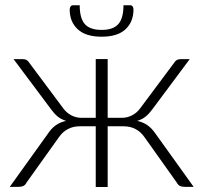

<svg xmlns="http://www.w3.org/2000/svg" viewBox="-20 -728 792 748"><path d="M18 0ZM226 -306.5Q238.5 -289 257.2 -279Q276 -269 297 -269H353V-498H399.5V-269H455Q476 -269 495 -279Q514 -289 526.5 -306.5L658.5 -483.5Q666.5 -497.5 682.5 -497.5H719L573 -301.5Q561.5 -285.5 547.8 -274.2Q534 -263 514.5 -257Q538 -252 555 -239.8Q572 -227.5 586 -207L734.5 0H701Q688 0 680.5 -4Q673 -8 668.5 -17L543 -193.5Q528.5 -214.5 508 -225.2Q487.5 -236 462 -236H399.5V0.5H353V-236H290.5Q265 -236 244.5 -225.2Q224 -214.5 209.5 -193.5L83.5 -17Q79.5 -8 71.8 -4Q64 0 51 0H18L166.5 -207Q180 -227.5 197 -239.8Q214 -252 237.5 -257Q218 -263 204.5 -274.2Q191 -285.5 179.5 -301.5L33 -497.5H70Q86 -497.5 94 -483.5ZM376 -611.5Q421 -611.5 441 -634.2Q461 -657 461 -707.5H488Q493.5 -707.5 496.8 -702.8Q500 -698 500 -691Q500 -643 469 -614Q438 -585 376 -585Q314 -585 282.8 -614Q251.5 -643 251.5 -691Q251.5 -698 255 -702.8Q258.5 -707.5 264 -707.5H290.5Q290.5 -657 310.5 -634.2Q330.5 -611.5 376 -611.5Z"/></svg>

Font: Lato Light
Style: Regular
Weight: 300
Designer: Lukasz Dziedzic
Foundry: tyPoland Lukasz Dziedzic
Version: Version 2.007; 2014-02-27